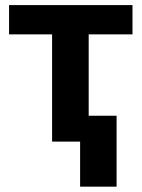

<svg xmlns="http://www.w3.org/2000/svg" viewBox="-20 -548 549 743"><path d="M492.7 -415H323.2V0H181.6V-415H15.1V-528.3H492.7ZM431.2 174.3H290V-100.1H431.2Z"/></svg>

Font: Robotiche
Style: Bold
Weight: 700
Designer: Google
Version: Version 2.001150; 2014